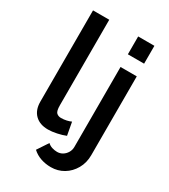

<svg xmlns="http://www.w3.org/2000/svg" viewBox="-221 -833 991 1127"><g transform="rotate(30 274.5 -269.5)"><path d="M67 -730H177V-151Q177 -111 189 -100Q201 -89 219 -89Q239 -89 256.5 -93Q274 -97 287 -103L303 -16Q279 -6 246 1Q213 8 187 8Q131 8 99 -23.5Q67 -55 67 -111ZM312 191Q276 191 243.5 180Q211 169 186 146L235 72Q247 84 264.5 89.5Q282 95 299 95Q319 95 335.5 85Q352 75 362.5 57.5Q373 40 373 19V-523H483V11Q483 63 459.5 104Q436 145 397.5 168Q359 191 312 191ZM373 -609V-730H483V-609Z"/></g></svg>

Font: Raleway Thin SemiBold
Style: Regular
Weight: 600
Version: Version 4.026